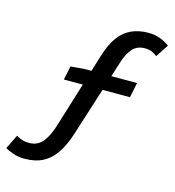

<svg xmlns="http://www.w3.org/2000/svg" viewBox="-145 -762 869 954"><g transform="rotate(15 289.0 -285.0)"><path d="M67 97Q35 97 8 87.5Q-19 78 -33 69L3 -4Q17 5 34.5 10.5Q52 16 75 15Q98 14 117 2.5Q136 -9 153 -37Q170 -65 185 -115L301 -491Q321 -557 349 -595Q377 -633 415.5 -650Q454 -667 502 -667Q538 -667 565.5 -655.5Q593 -644 611 -630L568 -565Q557 -574 542 -581Q527 -588 504 -588Q465 -588 441.5 -562Q418 -536 404 -491L275 -86Q256 -26 228.5 15Q201 56 162 76.5Q123 97 67 97ZM155 -334 170 -405 242 -411H511L495 -334Z"/></g></svg>

Font: Source Code Pro ExtraLight SemiBold
Style: Italic
Weight: 600
Italic angle: -11°
Monospace: yes
Version: Version 1.016;hotconv 1.0.116;makeotfexe 2.5.65601